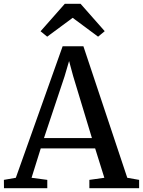

<svg xmlns="http://www.w3.org/2000/svg" viewBox="-34 -993 754 1013"><path d="M-13.5 -44 49.5 -55 296.5 -749H406L637.5 -55L700 -44V0H437.5V-44L516.5 -55L468 -210H181L132.5 -55L215.5 -44V0H-13ZM198 -264.5H451L352 -591.5L330.5 -671L306.5 -589.5ZM180 -828 308 -973H391L518.5 -828.5L483.5 -799.5L349.5 -899L215 -799.5Z"/></svg>

Font: Merriweather 12pt
Style: Regular
Weight: 400
Designer: Eben Sorkin
Foundry: Eben Sorkin
Version: Version 2.100